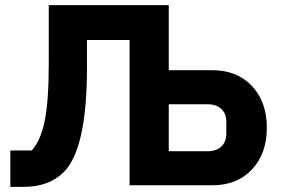

<svg xmlns="http://www.w3.org/2000/svg" viewBox="-20 -718 1087 744"><path d="M20 6V-135H103Q137 -172 153 -248.5Q169 -325 169 -476V-698H634V-446H802Q899 -446 956.5 -384.5Q1014 -323 1014 -223Q1014 -123 956.5 -61.5Q899 0 802 0H482V-563H317V-455Q317 -141 227 -51Q170 6 72 6ZM634 -132H784Q818 -132 837.5 -150Q857 -168 857 -201V-245Q857 -278 837.5 -296Q818 -314 784 -314H634Z"/></svg>

Font: Anuphan
Style: Bold
Weight: 700
Designer: Mike Abbink, Paul van der Laan, Pieter van Rosmalen, Mint Tantisuwanna
Foundry: Bold Monday; Cadson Demak
Version: Version 3.002;hotconv 1.0.109;makeotfexe 2.5.65596